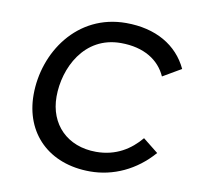

<svg xmlns="http://www.w3.org/2000/svg" viewBox="-65 -594 706 670"><g transform="rotate(10 288.0 -259.0)"><path d="M295 7C377 7 456 -29 515 -97L461 -140C425 -97 375 -64 304 -64C202 -64 135 -132 135 -230C135 -331 194 -453 324 -453C407 -453 461 -417 485 -363L550 -401C513 -480 435 -525 330 -525C156 -525 55 -372 55 -223C55 -86 149 7 295 7Z"/></g></svg>

Font: Fixel Display
Style: Italic
Weight: 400
Italic angle: -10°
Designer: AlfaBravo + MacPaw
Foundry: Kyrylo Tkachov, Marchela Mozhyna, Serhii Makarenko, Maria Weinstein, Zakhar Kryvoshyya
Version: Version 1.210;Glyphs 3.2 (3217)